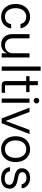

<svg xmlns="http://www.w3.org/2000/svg" viewBox="1329 -2069 750 3448"><g transform="rotate(90 1704.0 -345.0)"><path d="M281.7 10Q215.8 10 163.8 -22.1Q111.7 -54.2 81.7 -112.5Q51.7 -170.8 51.7 -250Q51.7 -330 81.7 -388.3Q111.7 -446.7 163.8 -478.3Q215.8 -510 281.7 -510Q331.7 -510 374.2 -491.2Q416.7 -472.5 446.7 -434.6Q476.7 -396.7 489.2 -338.3H410.8Q397.5 -392.5 362.9 -417.1Q328.3 -441.7 281.7 -441.7Q211.7 -441.7 169.2 -389.6Q126.7 -337.5 126.7 -250Q126.7 -163.3 169.2 -110.8Q211.7 -58.3 281.7 -58.3Q330.8 -58.3 366.2 -85Q401.7 -111.7 415 -170H491.7Q480 -110 449.6 -70Q419.2 -30 376.2 -10Q333.3 10 281.7 10Z M775.8 9.2Q721.7 9.2 680.4 -15.8Q639.2 -40.8 616.2 -85.4Q593.3 -130 593.3 -187.5V-500H668.3V-204.2Q668.3 -136.7 702.5 -97.9Q736.7 -59.2 797.5 -59.2Q860 -59.2 898.3 -99.2Q936.7 -139.2 936.7 -204.2V-500H1011.7V0H936.7V-89.2H933.3Q912.5 -41.7 871.7 -16.2Q830.8 9.2 775.8 9.2Z M1175 0V-700H1250V0Z M1507.5 0Q1474.2 0 1455 -17.9Q1435.8 -35.8 1435.8 -71.7V-440H1348.3V-500H1436.7V-650H1510V-500H1635V-440H1510.8V-60H1646.7V0Z M1750 0V-500H1825V0ZM1787.5 -575Q1766.7 -575 1752.1 -589.6Q1737.5 -604.2 1737.5 -625Q1737.5 -645.8 1752.1 -660.4Q1766.7 -675 1787.5 -675Q1808.3 -675 1822.9 -660.4Q1837.5 -645.8 1837.5 -625Q1837.5 -604.2 1822.9 -589.6Q1808.3 -575 1787.5 -575Z M2106.7 0 1913.3 -500H1990.8L2150.8 -75H2154.2L2312.5 -500H2386.7L2193.3 0Z M2658.3 10Q2591.7 10 2539.2 -22.1Q2486.7 -54.2 2456.7 -112.5Q2426.7 -170.8 2426.7 -250Q2426.7 -330 2456.7 -388.3Q2486.7 -446.7 2539.2 -478.3Q2591.7 -510 2658.3 -510Q2726.7 -510 2778.8 -478.3Q2830.8 -446.7 2860.4 -388.3Q2890 -330 2890 -250Q2890 -170.8 2860.4 -112.1Q2830.8 -53.3 2778.3 -21.7Q2725.8 10 2658.3 10ZM2658.3 -58.3Q2730.8 -58.3 2772.9 -110.8Q2815 -163.3 2815 -250Q2815 -337.5 2772.9 -389.6Q2730.8 -441.7 2658.3 -441.7Q2587.5 -441.7 2544.6 -389.6Q2501.7 -337.5 2501.7 -250Q2501.7 -163.3 2544.6 -110.8Q2587.5 -58.3 2658.3 -58.3Z M3185 10Q3096.7 10 3041.7 -33.8Q2986.7 -77.5 2981.7 -150H3056.7Q3061.7 -104.2 3095.4 -79.6Q3129.2 -55 3187.5 -55Q3241.7 -55 3270 -76.2Q3298.3 -97.5 3298.3 -136.7Q3298.3 -197.5 3214.2 -215.8L3135 -232.5Q3001.7 -260.8 3001.7 -364.2Q3001.7 -429.2 3050 -469.6Q3098.3 -510 3176.7 -510Q3253.3 -510 3304.6 -468.8Q3355.8 -427.5 3363.3 -358.3H3290Q3281.7 -400 3251.2 -422.5Q3220.8 -445 3174.2 -445Q3127.5 -445 3099.6 -424.6Q3071.7 -404.2 3071.7 -369.2Q3071.7 -340.8 3091.7 -323.8Q3111.7 -306.7 3155 -297.5L3234.2 -280.8Q3300.8 -266.7 3334.6 -232.1Q3368.3 -197.5 3368.3 -142.5Q3368.3 -72.5 3319.2 -31.2Q3270 10 3185 10Z"/></g></svg>

Font: Funnel Sans Light Light
Style: Regular
Weight: 300
Version: Version 1.000